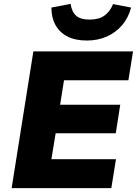

<svg xmlns="http://www.w3.org/2000/svg" viewBox="-20 -970 706 990"><path d="M40 0 152 -705H666L642 -556H310L290 -430H600L577 -283H267L245 -149H578L554 0ZM428 -761Q368 -761 327.5 -782Q287 -803 266 -841Q245 -879 245 -931L344 -950Q350 -909 372.5 -889Q395 -869 442 -869Q490 -869 518.5 -889.5Q547 -910 563 -949L656 -931Q642 -878 609.5 -840Q577 -802 530.5 -781.5Q484 -761 428 -761Z"/></svg>

Font: Nunito Sans 8pt Black
Style: Italic
Weight: 900
Italic angle: -9°
Version: Version 3.101;gftools[0.9.27]